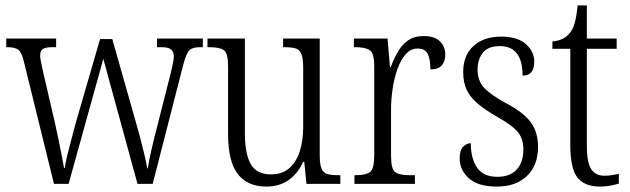

<svg xmlns="http://www.w3.org/2000/svg" viewBox="-20 -678 2323 708"><path d="M68 -451Q60 -485 47.5 -494.5Q35 -504 8 -504H3V-536H187V-504H173Q147 -504 137.5 -497Q128 -490 128 -472Q128 -465 131.5 -447.5Q135 -430 138 -417L183 -223Q188 -199 195 -167Q202 -135 207.5 -105.5Q213 -76 216 -59H219Q221 -76 228 -105Q235 -134 243.5 -165Q252 -196 258 -220L349 -534H394L480 -231Q487 -207 496 -173.5Q505 -140 512.5 -108Q520 -76 523 -57H525Q529 -84 538.5 -126Q548 -168 562 -221L610 -410Q614 -428 617.5 -444Q621 -460 621 -469Q621 -487 611 -495.5Q601 -504 575 -504H559V-536H728V-504H718Q690 -504 678.5 -493Q667 -482 656 -440L543 0H487L361 -461L233 0H179Z M962 10Q893 10 857 -36Q821 -82 821 -185V-434Q821 -482 805.5 -493Q790 -504 752 -504H745V-536H883V-186Q883 -113 904 -74Q925 -35 980 -35Q1021 -35 1047 -58Q1073 -81 1085.5 -120.5Q1098 -160 1098 -210V-426Q1098 -462 1091.5 -478.5Q1085 -495 1070 -499.5Q1055 -504 1029 -504H1024V-536H1159V-104Q1159 -71 1166 -55.5Q1173 -40 1188 -36Q1203 -32 1228 -32H1235V0H1110L1102 -81H1098Q1055 10 962 10Z M1287 0V-32H1292Q1329 -32 1344.5 -43.5Q1360 -55 1360 -106V-433Q1360 -481 1344 -492.5Q1328 -504 1290 -504H1285V-536H1409L1418 -431H1421Q1432 -460 1446.5 -486Q1461 -512 1484 -528.5Q1507 -545 1542 -545Q1583 -545 1602.5 -525.5Q1622 -506 1622 -476Q1622 -452 1609 -437Q1596 -422 1567 -422Q1567 -459 1557.5 -479Q1548 -499 1519 -499Q1495 -499 1476.5 -478.5Q1458 -458 1446 -424.5Q1434 -391 1428 -351.5Q1422 -312 1422 -275V-103Q1422 -54 1437.5 -43Q1453 -32 1490 -32H1510V0Z M1812 10Q1743 10 1709 -20.5Q1675 -51 1675 -94Q1675 -124 1688 -137Q1701 -150 1716 -150Q1716 -94 1739 -60Q1762 -26 1814 -26Q1861 -26 1885.5 -53Q1910 -80 1910 -128Q1910 -164 1891 -189Q1872 -214 1817 -245Q1770 -272 1742 -295.5Q1714 -319 1701 -346.5Q1688 -374 1688 -412Q1688 -474 1726 -508.5Q1764 -543 1828 -543Q1888 -543 1919 -515.5Q1950 -488 1950 -451Q1950 -399 1907 -399Q1907 -508 1823 -508Q1780 -508 1760.5 -483.5Q1741 -459 1741 -421Q1741 -380 1765.5 -354Q1790 -328 1845 -298Q1910 -264 1937 -227.5Q1964 -191 1964 -137Q1964 -68 1923 -29Q1882 10 1812 10Z M2193 10Q2135 10 2109 -23.5Q2083 -57 2083 -143V-498H2017V-525Q2059 -529 2080 -555Q2093 -570 2099.5 -594Q2106 -618 2110 -658H2144V-536H2254V-498H2144V-141Q2144 -79 2160 -54.5Q2176 -30 2208 -30Q2223 -30 2235.5 -32Q2248 -34 2262 -37V-1Q2249 3 2231 6.5Q2213 10 2193 10Z"/></svg>

Font: Noto Serif Condensed Light
Style: Regular
Weight: 300
Width: 3
Designer: Monotype Design Team
Foundry: Monotype Imaging Inc.
Version: Version 2.013